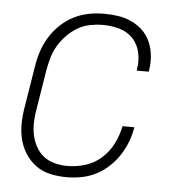

<svg xmlns="http://www.w3.org/2000/svg" viewBox="-45 -580 589 631"><g transform="rotate(5 250.0 -265.0)"><path d="M197 8Q169 8 142.5 2Q116 -4 95 -19.5Q74 -35 60 -57.5Q46 -80 40 -106Q34 -132 35 -160Q36 -188 41 -215L62 -345Q66 -371 74 -395.5Q82 -420 96 -443Q110 -466 130 -485Q150 -504 173.5 -516Q197 -528 222.5 -533Q248 -538 273 -538Q297 -538 320.5 -534.5Q344 -531 365 -521Q386 -511 402 -495.5Q418 -480 427 -459Q436 -438 438.5 -414.5Q441 -391 437 -367Q437 -366 437 -364.5Q437 -363 436 -361H396Q397 -362 397 -363.5Q397 -365 397 -366Q402 -393 396 -420.5Q390 -448 372 -467Q354 -486 327.5 -493.5Q301 -501 273 -501Q253 -501 231.5 -497Q210 -493 191 -482Q172 -471 156 -455Q140 -439 128.5 -420Q117 -401 111 -380.5Q105 -360 101 -339L80 -209Q76 -188 75 -165.5Q74 -143 78 -122.5Q82 -102 92 -83.5Q102 -65 117.5 -52.5Q133 -40 154 -34.5Q175 -29 197 -29Q226 -29 255.5 -38Q285 -47 308.5 -68Q332 -89 346 -117Q360 -145 366 -175H405Q401 -150 392 -126.5Q383 -103 369 -81.5Q355 -60 335.5 -42Q316 -24 293 -12.5Q270 -1 245.5 3.5Q221 8 197 8Z"/></g></svg>

Font: Iosevka Curly XLtObl
Style: Regular
Weight: 200
Italic angle: -9°
Monospace: yes
Designer: Belleve Invis
Foundry: Belleve Invis
Version: Version 11.1.0; ttfautohint (v1.8.3)